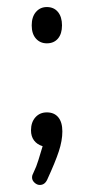

<svg xmlns="http://www.w3.org/2000/svg" viewBox="-20 -413 268 545"><path d="M113 -393Q94 -393 82 -379Q70 -365 70 -341Q70 -317 82 -303.5Q94 -290 113 -290Q133 -290 144.5 -303.5Q156 -317 156 -341Q156 -365 144.5 -379Q133 -393 113 -393ZM101 2Q95 22 89 41.5Q83 61 76 75Q73 81 72 84Q71 87 71 91Q71 99 78 105.5Q85 112 93 112Q107 112 114 97Q137 47 147 16.5Q157 -14 157 -40Q157 -66 145.5 -80Q134 -94 113 -94Q93 -94 80.5 -80Q68 -66 68 -43Q68 -26 76.5 -14.5Q85 -3 101 2Z"/></svg>

Font: Beiruti
Style: Regular
Weight: 400
Version: Version 1.00